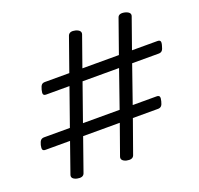

<svg xmlns="http://www.w3.org/2000/svg" viewBox="-153 -1065 1302 1255"><g transform="rotate(-20 498.5 -438.0)"><path d="M174 19Q133 8 143 -20L216 -228H45Q30 -228 26 -237Q22 -246 27 -268Q33 -291 41.5 -299.5Q50 -308 65 -308H244L335 -566H173Q158 -566 154 -575Q150 -584 156 -606Q162 -629 170 -637.5Q178 -646 193 -646H363L445 -878Q456 -904 497 -894Q537 -882 528 -855L454 -646H708L790 -878Q799 -904 842 -894Q883 -882 873 -855L799 -646H976Q991 -646 995.5 -637.5Q1000 -629 993 -606Q988 -584 979.5 -575Q971 -566 956 -566H771L681 -308H847Q862 -308 866.5 -299.5Q871 -291 865 -268Q860 -246 851.5 -237Q843 -228 828 -228H653L571 2Q561 28 519 19Q500 14 491.5 4Q483 -6 488 -20L562 -228H307L226 2Q216 28 174 19ZM335 -308H590L680 -566H426Z"/></g></svg>

Font: Playwrite IS
Style: Regular
Weight: 400
Designer: Veronika Burian, José Scaglione
Foundry: TypeTogether
Version: Version 1.002